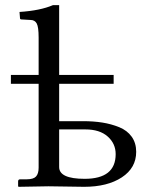

<svg xmlns="http://www.w3.org/2000/svg" viewBox="-20 -718 576 740"><path d="M425.8 -124Q425.8 -164.6 395 -191.9Q364.3 -219.2 309.1 -219.2H208V-74.2Q208 -28.8 306.2 -28.8Q425.8 -28.8 425.8 -124ZM184.1 -698.2H208V-429.2H418V-395H208V-251H299.8Q340.8 -251 374.8 -245.6Q408.7 -240.2 439.5 -227.8Q470.2 -215.3 487.5 -191.2Q504.9 -167 504.9 -132.8Q504.9 -70.8 449.5 -34.4Q394 2 304.2 2Q277.3 2 235.8 1Q194.3 0 167 0L51.8 2L49.8 0V-19Q49.8 -26.9 58.1 -26.9H83Q108.9 -26.9 118.9 -37.8Q128.9 -48.8 128.9 -71.8V-395H22V-429.2H128.9V-573.2Q128.9 -613.8 121.6 -627.4Q114.3 -641.1 97.2 -641.1L63 -643.1Q57.1 -643.1 57.1 -647.9L55.2 -671.9Q135.3 -677.2 184.1 -698.2Z"/></svg>

Font: Common Serif News
Style: Regular
Weight: 450
Designer: Philipp H. Poll, Khaled Hosny
Foundry: Stefan Peev, Context Ltd.
Version: Version 1.026